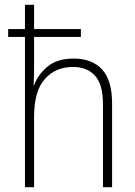

<svg xmlns="http://www.w3.org/2000/svg" viewBox="-20 -780 564 800"><path d="M122 -760V-659H317V-626H122V-500Q122 -478 121.5 -461.5Q121 -445 120 -425H122Q138 -469 178 -502.5Q218 -536 287 -536Q364 -536 405.5 -490.5Q447 -445 447 -350V0H409V-346Q409 -428 376 -464.5Q343 -501 284 -501Q211 -501 166.5 -450.5Q122 -400 122 -293V0H84V-626H14V-659H84V-760Z"/></svg>

Font: Noto Sans Gurmukhi SemiCondensed ExtraLight
Style: Regular
Weight: 200
Width: 4
Designer: Jelle Bosma - Monotype Design Team
Foundry: Monotype Imaging Inc.
Version: Version 2.004; ttfautohint (v1.8.4.7-5d5b)